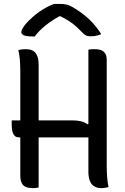

<svg xmlns="http://www.w3.org/2000/svg" viewBox="-20 -958 640 984"><path d="M74 -701Q84 -704 93 -705Q102 -706 112 -706Q148 -706 163 -685.5Q178 -665 178 -629Q178 -550 178 -471Q178 -392 178 -313Q178 -234 178 -155.5Q178 -77 178 3Q170 5 162.5 5.5Q155 6 147 6Q127 6 113 0.5Q99 -5 91.5 -19.5Q84 -34 84 -60Q84 -150 84 -238.5Q84 -327 84 -415.5Q84 -504 84 -593Q84 -622 82 -649Q80 -676 74 -701ZM40 -341H352Q376 -341 395 -336.5Q414 -332 428 -321L459 -336V-254H78Q66 -254 59 -259Q52 -264 47.5 -273Q43 -282 41.5 -295.5Q40 -309 40 -325ZM536 1Q527 3 518 4.5Q509 6 498 6Q478 6 463 -3Q448 -12 440.5 -31Q433 -50 433 -78Q433 -157 433 -234.5Q433 -312 433 -389.5Q433 -467 433 -545Q433 -623 433 -703Q440 -705 448 -705.5Q456 -706 464 -706Q478 -706 490 -703.5Q502 -701 510 -694.5Q518 -688 522.5 -677.5Q527 -667 527 -649Q527 -585 527 -519Q527 -453 527 -385Q527 -317 527 -247.5Q527 -178 527 -108Q527 -79 529 -52Q531 -25 536 1ZM257 -938Q262 -938 267.5 -938Q273 -938 278.5 -938Q284 -938 289 -938Q307 -938 323.5 -934Q340 -930 368 -912Q384 -902 402 -888.5Q420 -875 437 -859Q454 -843 469.5 -824Q485 -805 499 -783Q486 -778 474 -775Q462 -772 445 -772Q428 -772 418.5 -777.5Q409 -783 397 -796Q373 -822 344 -843Q315 -864 263 -887L320 -875Q304 -875 287.5 -875Q271 -875 254 -875L310 -888Q252 -859 215 -829Q178 -799 158 -771H152Q129 -771 115 -773.5Q101 -776 95 -781.5Q89 -787 89 -793Q89 -799 95 -811Q101 -823 116 -840Q130 -855 145.5 -869Q161 -883 179 -896Q197 -909 216.5 -919.5Q236 -930 257 -938Z"/></svg>

Font: Recursive Monospace Casual
Style: Regular
Weight: 400
Version: Version 1.047